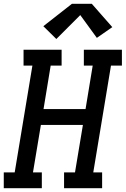

<svg xmlns="http://www.w3.org/2000/svg" viewBox="-29 -999 667 1019"><path d="M-9 0V-84H49L143 -651H96V-735H298V-651H240L202 -420H425L463 -651H416V-735H618V-651H560L466 -84H513V0H311V-84H369L411 -336H188L146 -84H193V0ZM270 -792 201 -860 353 -979H458L567 -855L485 -798L397 -919Z"/></svg>

Font: Iosevka Slab Medium Extended
Style: Italic
Weight: 500
Width: 7
Italic angle: -9°
Monospace: yes
Designer: Belleve Invis
Foundry: Belleve Invis
Version: Version 11.1.0; ttfautohint (v1.8.3)